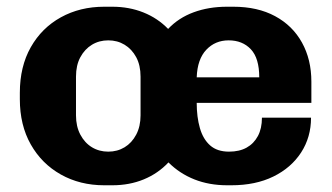

<svg xmlns="http://www.w3.org/2000/svg" viewBox="-20 -541 987 571"><path d="M290 10Q218 10 161 -22Q104 -54 71.5 -111.5Q39 -169 39 -246V-265Q39 -343 71.5 -400.5Q104 -458 161 -489.5Q218 -521 290 -521H314Q364 -521 406.5 -504Q449 -487 480 -455Q511 -488 556 -504.5Q601 -521 655 -521H674Q746 -521 798 -493Q850 -465 878 -414.5Q906 -364 906 -298V-235H565Q565 -193 574.5 -160Q584 -127 605 -108.5Q626 -90 661 -90Q692 -90 713.5 -102Q735 -114 747 -136.5Q759 -159 759 -191H905Q905 -133 875.5 -87.5Q846 -42 793 -16Q740 10 668 10H656Q602 10 558 -7.5Q514 -25 481 -58Q450 -25 407.5 -7.5Q365 10 314 10ZM302 -90Q329 -90 350.5 -103Q372 -116 385 -140.5Q398 -165 398 -198V-313Q398 -347 385 -371Q372 -395 350.5 -408Q329 -421 302 -421Q275 -421 253.5 -408Q232 -395 219 -371Q206 -347 206 -313V-198Q206 -165 219 -140.5Q232 -116 253.5 -103Q275 -90 302 -90ZM565 -311H751Q751 -368 726 -394.5Q701 -421 660 -421Q620 -421 593.5 -393Q567 -365 565 -311Z"/></svg>

Font: Chivo Medium
Style: Bold
Weight: 700
Version: Version 2.002